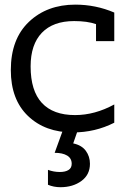

<svg xmlns="http://www.w3.org/2000/svg" viewBox="-20 -558 578 809"><path d="M461.5 -41Q380.8 0 287.2 0Q170.5 0 98.1 -69.2Q25.6 -138.5 25.6 -262.8Q25.6 -393.6 101.9 -466Q178.2 -538.5 297.4 -538.5Q383.3 -538.5 461.5 -505.1V-384.6H384.6V-456.4Q347.4 -469.2 292.3 -469.2Q203.8 -469.2 156.4 -419.9Q109 -370.5 109 -278.2Q109 -175.6 156.4 -124.4Q203.8 -73.1 296.2 -73.1Q379.5 -73.1 461.5 -117.9ZM182.1 157.7Q206.4 166.7 232.1 166.7Q255.1 166.7 268.6 158.3Q282.1 150 282.1 132.1Q282.1 109 262.8 97.4Q243.6 85.9 210.3 85.9L246.2 -12.8H309L288.5 46.2Q324.4 53.8 341.7 77.6Q359 101.3 359 132.1Q359 178.2 323.1 204.5Q287.2 230.8 234.6 230.8Q206.4 230.8 182.1 220.5Z"/></svg>

Font: Slabo 13px
Style: Regular
Weight: 400
Designer: John Hudson
Foundry: Tiro Typeworks Ltd.
Version: Version 1.02 Build 005a